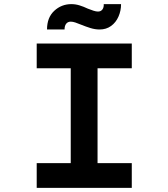

<svg xmlns="http://www.w3.org/2000/svg" viewBox="-20 -911 816 931"><path d="M158 0V-120H323V-580H158V-700H619V-580H453V-120H619V0ZM463 -768Q441 -768 418.5 -775Q396 -782 374 -791Q357 -798 345 -802Q333 -806 323 -806Q309 -806 301 -796Q293 -786 293 -768H208Q208 -826 243 -858.5Q278 -891 326 -891Q346 -891 365.5 -885Q385 -879 406 -869Q421 -863 433.5 -859Q446 -855 455 -855Q469 -855 476.5 -865Q484 -875 483 -891H567Q567 -859 554.5 -830.5Q542 -802 518.5 -785Q495 -768 463 -768Z"/></svg>

Font: Lexend Peta Medium
Style: Regular
Weight: 500
Designer: Bonnie Shaver-Troup, Thomas Jockin
Foundry: Lexend
Version: Version 1.007